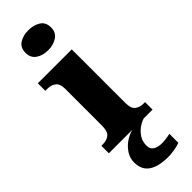

<svg xmlns="http://www.w3.org/2000/svg" viewBox="-333 -783 1032 1032"><g transform="rotate(-45 182.5 -267.0)"><path d="M176 -622Q135 -622 107 -641Q79 -660 79 -698Q79 -738 107 -756Q135 -774 176 -774Q215 -774 244 -756Q273 -738 273 -698Q273 -660 244 -641Q215 -622 176 -622ZM14 0V-57H26Q56 -57 74.5 -72.5Q93 -88 93 -130V-412Q93 -450 73.5 -464.5Q54 -479 26 -479H10V-536H268V-128Q268 -87 287 -72Q306 -57 335 -57H346V0ZM229 240Q153 240 114 213.5Q75 187 75 130Q75 99 92 72Q109 45 136 26Q163 7 193 0H279Q258 6 236.5 21.5Q215 37 200.5 60Q186 83 186 115Q186 141 205.5 152.5Q225 164 255 164Q268 164 284 162Q300 160 318 156V224Q302 231 273.5 235.5Q245 240 229 240Z"/></g></svg>

Font: Noto Serif Sinhala ExtraBold
Style: Regular
Weight: 800
Designer: Jelle Bosma - Monotype Design Team
Foundry: Monotype Imaging Inc.
Version: Version 2.007; ttfautohint (v1.8.4.7-5d5b)